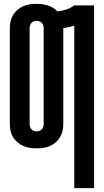

<svg xmlns="http://www.w3.org/2000/svg" viewBox="-20 -763 540 998"><path d="M366 215V-630Q352 -625 338 -622Q324 -619 309 -617V-120Q309 -102 305.5 -84.5Q302 -67 293 -51.5Q284 -36 270.5 -24Q257 -12 240.5 -4.5Q224 3 206 5.5Q188 8 170 8Q152 8 134.5 5.5Q117 3 100.5 -4.5Q84 -12 70 -24Q56 -36 47 -51.5Q38 -67 34.5 -84.5Q31 -102 31 -120V-615Q31 -633 34.5 -650.5Q38 -668 47 -683.5Q56 -699 70 -711Q84 -723 100.5 -730.5Q117 -738 134.5 -740.5Q152 -743 170 -743Q185 -743 199.5 -741Q214 -739 228.5 -734.5Q243 -730 255.5 -722.5Q268 -715 278 -704Q302 -706 324.5 -713.5Q347 -721 366 -735H469V215ZM170 -80Q178 -80 185.5 -83Q193 -86 198 -91.5Q203 -97 205 -104.5Q207 -112 207 -120V-615Q207 -623 205 -630.5Q203 -638 198 -643.5Q193 -649 185.5 -652Q178 -655 170 -655Q163 -655 155.5 -652Q148 -649 143 -643.5Q138 -638 136 -630.5Q134 -623 134 -615V-120Q134 -112 136 -104.5Q138 -97 143 -91.5Q148 -86 155.5 -83Q163 -80 170 -80Z"/></svg>

Font: Iosevka Curly
Style: Bold
Weight: 700
Monospace: yes
Designer: Belleve Invis
Foundry: Belleve Invis
Version: Version 22.1.2; ttfautohint (v1.8.4)